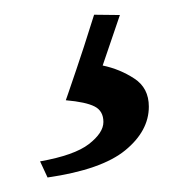

<svg xmlns="http://www.w3.org/2000/svg" viewBox="-20 -43 250 262"><path d="M183.1 102.5Q183.1 135.7 150.9 162.1Q118.7 188.5 44.9 199.2L34.7 177.2Q81.5 168.9 101.3 153.6Q121.1 138.2 121.1 123.5Q121.1 108.4 109.1 102.3Q97.2 96.2 69.8 93.8Q69.8 93.8 72.8 85.2Q75.7 76.7 84.2 51.8Q92.8 26.9 108.4 -22.9L143.6 -22.5L120.1 46.4Q143.6 51.3 163.3 64.2Q183.1 77.1 183.1 102.5Z"/></svg>

Font: Dai Banna SIL Light
Style: Regular
Weight: 300
Designer: Victor Gaultney
Foundry: SIL International
Version: Version 4.000